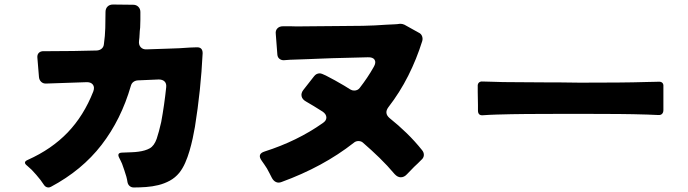

<svg xmlns="http://www.w3.org/2000/svg" viewBox="-20 -811 3040 848"><path d="M173 4Q169 -1 166 -6Q163 -11 159 -16Q141 -39 120 -61Q115 -66 110 -70Q105 -74 100 -79Q79 -95 103 -105Q208 -152 279 -226Q350 -300 392 -407Q399 -426 390 -437.5Q381 -449 361 -448L185 -442Q171 -441 162 -449.5Q153 -458 152 -472L145 -557Q144 -570 151.5 -577.5Q159 -585 172 -585H202Q305 -585 408 -588Q421 -589 429.5 -596.5Q438 -604 439 -617Q444 -652 445 -687.5Q446 -723 446 -758Q446 -773 455 -782Q464 -791 479 -791L568 -790Q582 -790 591 -781Q600 -772 600 -758Q600 -741 600 -723.5Q600 -706 599 -689Q597 -674 596.5 -659Q596 -644 594 -630Q592 -613 601.5 -602.5Q611 -592 628 -593L718 -596Q747 -597 772.5 -598Q798 -599 819 -601L847 -602Q875 -604 875 -576Q871 -494 862.5 -413Q854 -332 841 -251Q837 -227 831 -199.5Q825 -172 817 -144.5Q809 -117 798 -92Q787 -67 772 -48Q754 -26 730 -13Q706 0 679.5 6.5Q653 13 625 15Q597 17 571 17Q560 17 552.5 10.5Q545 4 543 -7Q542 -13 541 -18.5Q540 -24 538 -31Q534 -45 529 -59.5Q524 -74 519 -88Q516 -95 513 -101Q510 -107 507 -113Q494 -137 521 -137Q542 -138 559.5 -138.5Q577 -139 591 -141Q622 -145 641.5 -156Q661 -167 672 -198Q677 -213 682 -231.5Q687 -250 692 -272Q699 -310 704.5 -348.5Q710 -387 714 -425Q716 -442 707 -451Q698 -460 681 -460L588 -456Q577 -455 569 -449Q561 -443 558 -432Q515 -283 428.5 -171Q342 -59 205 14Q199 17 194 17Q181 17 173 4Z M1181 -25Q1176 -35 1170.5 -45.5Q1165 -56 1159 -67Q1153 -76 1147.5 -84.5Q1142 -93 1136 -101Q1114 -131 1149 -142Q1293 -188 1405 -267Q1422 -278 1421.5 -292.5Q1421 -307 1405 -318Q1385 -331 1366.5 -342Q1348 -353 1331 -363Q1315 -372 1312 -386Q1309 -400 1320 -414L1367 -474Q1377 -487 1392 -487Q1400 -487 1419 -477.5Q1438 -468 1459.5 -456Q1481 -444 1500.5 -432.5Q1520 -421 1527 -416Q1535 -411 1544 -411Q1560 -411 1569 -423Q1586 -445 1601.5 -468Q1617 -491 1631 -516Q1642 -535 1634.5 -547Q1627 -559 1604 -558L1448 -554Q1420 -553 1394.5 -552Q1369 -551 1345 -550L1260 -547L1233 -545Q1222 -545 1214 -551.5Q1206 -558 1205 -570L1198 -661Q1196 -676 1205 -685.5Q1214 -695 1230 -695H1264Q1286 -694 1310.5 -694.5Q1335 -695 1363 -695L1477 -696Q1530 -696 1582.5 -697Q1635 -698 1688 -702Q1706 -703 1720.5 -703.5Q1735 -704 1747 -706Q1752 -706 1757 -705Q1762 -704 1766 -702L1829 -667Q1840 -662 1844 -651.5Q1848 -641 1845 -630Q1820 -550 1783 -476.5Q1746 -403 1695 -337Q1676 -311 1700 -290Q1740 -258 1776 -223Q1812 -188 1844 -148Q1853 -137 1852 -125Q1851 -113 1840 -104Q1833 -97 1825.5 -89.5Q1818 -82 1809 -74Q1801 -66 1793 -57.5Q1785 -49 1777 -41Q1765 -28 1750 -28Q1736 -28 1723 -42Q1691 -80 1656 -114Q1621 -148 1584 -180Q1576 -188 1563 -188Q1551 -188 1542 -180Q1407 -74 1223 -7Q1210 -2 1199 -7Q1188 -12 1181 -25Z M2091 -323V-347L2090 -405V-429Q2089 -440 2095 -446Q2101 -452 2112 -451L2150 -450Q2173 -449 2202 -448.5Q2231 -448 2265 -448L2413 -447H2453L2532 -446H2572Q2640 -446 2707.5 -446.5Q2775 -447 2843 -449Q2857 -449 2868 -449.5Q2879 -450 2888 -450Q2899 -451 2905 -445.5Q2911 -440 2910 -429V-325Q2910 -314 2904 -308Q2898 -302 2887 -303L2839 -305Q2776 -307 2713 -307.5Q2650 -308 2587 -308H2438Q2372 -308 2305.5 -307.5Q2239 -307 2173 -305Q2139 -304 2113 -302Q2091 -300 2091 -323Z"/></svg>

Font: Higure Gothic Black
Style: Regular
Weight: 900
Designer: Yoshimichi Ohira
Foundry: Positype
Version: Version 1.000